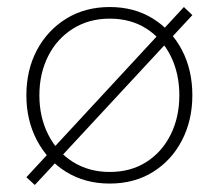

<svg xmlns="http://www.w3.org/2000/svg" viewBox="-20 -516 622 546"><path d="M79 10 55 -12 503 -496 527 -473ZM292 6Q222 6 168.5 -27Q115 -60 85 -117Q55 -174 55 -245Q55 -317 85 -373.5Q115 -430 168.5 -463Q222 -496 292 -496Q362 -496 415 -463Q468 -430 497.5 -373.5Q527 -317 527 -245Q527 -174 497.5 -117Q468 -60 415 -27Q362 6 292 6ZM292 -27Q352 -27 396.5 -55.5Q441 -84 465.5 -133.5Q490 -183 490 -245Q490 -307 465.5 -356.5Q441 -406 396.5 -434.5Q352 -463 292 -463Q233 -463 187.5 -434.5Q142 -406 117 -356.5Q92 -307 92 -245Q92 -183 117 -133.5Q142 -84 187.5 -55.5Q233 -27 292 -27Z"/></svg>

Font: REM Medium Thin
Style: Regular
Weight: 250
Version: Version 1.005;gftools[0.9.28]